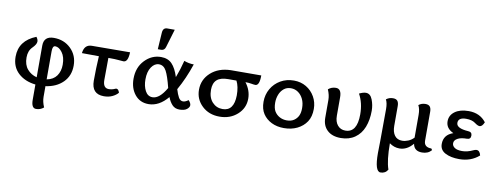

<svg xmlns="http://www.w3.org/2000/svg" viewBox="-71 -1070 4408 1702"><g transform="rotate(10 2132.5 -219.5)"><path d="M344.2 -53.2Q403.8 -64.5 432.9 -105.7Q461.9 -147 461.9 -206.1Q461.9 -274.9 432.1 -315.2Q402.3 -355.5 368.7 -355.5Q344.2 -355.5 344.2 -307.1ZM296.4 221.2Q253.9 221.2 253.9 145.5V8.8Q157.2 -2 97.7 -57.6Q38.1 -113.3 38.1 -204.1Q38.1 -349.1 189.5 -409.2Q205.6 -388.2 205.6 -369.1Q205.6 -343.8 170.2 -308.8Q134.8 -273.9 134.8 -213.9Q134.8 -147.9 168.5 -108.6Q202.1 -69.3 253.9 -56.2V-341.3Q253.9 -426.8 344.2 -426.8Q436.5 -426.8 497.8 -366.7Q559.1 -306.6 559.1 -214.8Q559.1 -122.6 500 -64Q440.9 -5.4 344.2 7.8V103.5Q344.2 147.5 365.2 195.8Q335.9 221.2 296.4 221.2Z M868.7 5.9Q757.8 5.9 757.8 -114.7Q757.8 -225.6 764.6 -335.9L611.8 -336.9Q619.6 -416 688.5 -416L1030.8 -418Q1027.8 -329.1 987.3 -329.1Q974.6 -329.1 944.6 -332.5Q914.6 -335.9 850.1 -335.9L848.6 -137.2Q848.6 -64 900.9 -64Q930.7 -64 957 -76.7Q962.9 -79.6 968.3 -79.6Q986.3 -79.6 996.1 -47.9Q977.1 -24.9 944.3 -9.5Q911.6 5.9 868.7 5.9Z M1548.8 5.9Q1508.3 5.9 1483.6 -20.8Q1459 -47.4 1443.8 -87.9Q1365.2 5.9 1270.5 5.9Q1193.4 5.9 1147.5 -50.8Q1101.6 -107.4 1101.6 -192.9Q1101.6 -294.9 1163.6 -359.9Q1225.6 -424.8 1309.6 -424.8Q1372.1 -424.8 1408.4 -386.7Q1444.8 -348.6 1468.8 -272Q1498.5 -349.6 1517.6 -426.8Q1561.5 -410.2 1605.5 -410.2Q1561 -277.3 1499.5 -168.9Q1512.7 -124 1527.8 -97.4Q1543 -70.8 1567.9 -70.8Q1588.9 -70.8 1615.7 -90.8Q1637.7 -67.9 1637.7 -47.9Q1637.7 -29.3 1615.5 -11.7Q1593.3 5.9 1548.8 5.9ZM1294.9 -60.1Q1358.4 -60.1 1418.5 -165Q1392.6 -269 1368.7 -313.5Q1344.7 -357.9 1302.7 -357.9Q1262.7 -357.9 1234.6 -316.4Q1206.5 -274.9 1206.5 -205.1Q1206.5 -145.5 1229.2 -102.8Q1252 -60.1 1294.9 -60.1ZM1297.9 -487.8H1268.1L1277.8 -638.7Q1280.8 -683.6 1318.8 -683.6H1386.2L1336.9 -519Q1327.6 -487.8 1297.9 -487.8Z M1909.7 5.9Q1814 5.9 1752 -53Q1689.9 -111.8 1689.9 -198.2Q1689.9 -290 1758.5 -352.1Q1827.1 -414.1 1937 -417L2211.9 -418Q2211.9 -326.2 2174.3 -326.2Q2161.6 -326.2 2138.2 -330.6Q2114.7 -335 2084 -335Q2133.8 -270 2133.8 -194.8Q2133.8 -109.4 2069.3 -51.8Q2004.9 5.9 1909.7 5.9ZM1924.8 -64.9Q2026.9 -64.9 2028.8 -206.1Q2028.8 -285.6 2002.9 -335H1929.7Q1859.9 -335 1827.4 -305.4Q1794.9 -275.9 1794.9 -215.8Q1794.9 -145.5 1832 -105.2Q1869.1 -64.9 1924.8 -64.9Z M2488.8 6.8Q2426.3 6.8 2377.4 -17.3Q2328.6 -41.5 2300.3 -84.2Q2272 -127 2272 -192.4Q2272 -256.8 2302.5 -309.6Q2333 -362.3 2386 -393.1Q2439 -423.8 2505.9 -423.8Q2567.9 -423.8 2616.7 -394.8Q2665.5 -365.7 2693.8 -315.9Q2722.2 -266.1 2722.2 -206.1Q2722.2 -136.2 2691.9 -90.6Q2661.6 -44.9 2609.1 -19Q2556.6 6.8 2488.8 6.8ZM2502.9 -64.9Q2542 -64.9 2567.6 -82.5Q2593.3 -100.1 2606 -127Q2618.7 -153.8 2618.7 -195.3Q2618.7 -241.2 2602.1 -276.4Q2585.4 -311.5 2556.6 -331.8Q2527.8 -352.1 2491.7 -352.1Q2453.6 -352.1 2427.5 -330.3Q2401.4 -308.6 2388.2 -274.7Q2375 -240.7 2375 -203.1Q2375 -152.3 2392.1 -124.3Q2409.2 -96.2 2438.2 -80.6Q2467.3 -64.9 2502.9 -64.9Z M3000.5 5.9Q2923.3 5.9 2879.4 -35.2Q2835.4 -76.2 2835.4 -147.9V-307.1Q2835.4 -351.1 2814.5 -399.4Q2843.8 -424.8 2883.3 -424.8Q2933.6 -424.8 2933.6 -349.1V-183.1Q2933.6 -128.4 2960 -97.2Q2986.3 -65.9 3029.8 -65.9Q3135.7 -65.9 3135.7 -230Q3135.7 -333 3092.8 -410.2Q3128.4 -427.7 3152.8 -427.7Q3192.9 -427.7 3211.7 -379.2Q3230.5 -330.6 3230.5 -279.8Q3230.5 -196.3 3205.3 -131.8Q3180.2 -67.4 3127.7 -30.8Q3075.2 5.9 3000.5 5.9Z M3401.4 245.6Q3349.6 245.6 3349.6 80.6Q3349.6 69.3 3351.3 -23.7Q3353 -116.7 3353 -315.9Q3353 -372.1 3336.4 -400.9Q3362.3 -421.9 3397.9 -421.9Q3426.3 -421.9 3438.2 -406.5Q3450.2 -391.1 3450.2 -360.4V-182.1Q3450.2 -127.9 3473.4 -96.4Q3496.6 -64.9 3541 -64.9Q3567.9 -64.9 3595.9 -76.4Q3624 -87.9 3646 -111.3V-315.9Q3646 -370.1 3628.4 -400.9Q3654.3 -421.9 3689.9 -421.9Q3718.3 -421.9 3730.2 -406.5Q3742.2 -391.1 3742.2 -360.4V-100.6Q3742.2 -42 3809.1 -42L3817.9 -28.8Q3787.1 7.3 3732.9 7.3Q3661.1 7.3 3650.9 -57.1Q3597.7 6.8 3529.3 6.8Q3481 6.8 3439 -23.9Q3439 129.9 3466.8 208.5Q3445.3 245.6 3401.4 245.6Z M4067.9 7.8Q3991.2 7.8 3941.9 -18.1Q3892.6 -43.9 3892.6 -98.1Q3892.6 -181.2 3977.5 -210Q3908.7 -241.2 3908.7 -304.7Q3908.7 -359.4 3954.6 -392.8Q4000.5 -426.3 4078.6 -426.3Q4180.2 -426.3 4235.8 -353Q4218.3 -311.5 4195.3 -311.5Q4178.2 -311.5 4149.2 -333.3Q4120.1 -355 4067.9 -355Q3996.6 -355 3996.6 -306.2Q3996.6 -256.8 4104.5 -250Q4138.7 -248.5 4138.7 -215.8Q4138.7 -182.1 4104.5 -182.1Q4050.3 -182.1 4020.5 -165.3Q3990.7 -148.4 3990.7 -122.1Q3990.7 -98.1 4013.2 -82.5Q4035.6 -66.9 4080.6 -66.9Q4127.9 -66.9 4179.7 -91.8Q4194.8 -99.1 4206.5 -99.1Q4235.4 -99.1 4245.6 -56.2Q4172.9 7.8 4067.9 7.8Z"/></g></svg>

Font: Bainsley
Style: Regular
Weight: 400
Designer: Paul James MIller
Foundry: High-Logic / Made with FontCreator
Version: Version 1.411;March 28, 2021;FontCreator 13.0.0.2683 64-bit